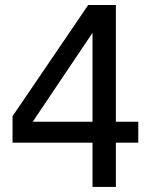

<svg xmlns="http://www.w3.org/2000/svg" viewBox="-20 -742 598 762"><path d="M347.2 -258.8V-611.8L109.9 -258.8ZM528.8 -175.8H439.9V0H347.2V-175.8H29.8V-280.8L330.1 -722.2H439.9V-258.8H528.8Z"/></svg>

Font: Perun
Style: Regular
Weight: 400
Version: Version 1.0000